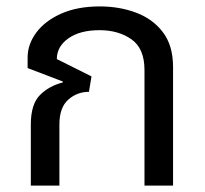

<svg xmlns="http://www.w3.org/2000/svg" viewBox="-20 -578 640 598"><path d="M76 0V-190Q76 -253 104 -281.5Q132 -310 175 -321L176 -324L66 -366V-399Q66 -440 93 -476.5Q120 -513 170.5 -535.5Q221 -558 291 -558Q352 -558 404 -538.5Q456 -519 487.5 -477.5Q519 -436 519 -369V0H430V-360Q430 -427 389.5 -455.5Q349 -484 290 -484Q229 -484 193 -458.5Q157 -433 157 -394L265 -340L257 -292Q220 -292 192.5 -267.5Q165 -243 165 -190V0Z"/></svg>

Font: Go Noto Current
Style: Regular
Weight: 400
Designer: Monotype Design Team
Foundry: Monotype Imaging Inc.
Version: Version 2.007; ttfautohint (v1.8) -l 8 -r 50 -G 200 -x 14 -D